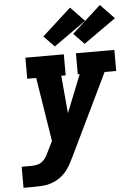

<svg xmlns="http://www.w3.org/2000/svg" viewBox="-64 -1043 754 1090"><g transform="rotate(-5 313.0 -498.0)"><path d="M25 0V-120H80Q97 -120 114.5 -124Q132 -128 146 -140.5Q160 -153 168.5 -169Q177 -185 185 -202L209 -251L151 -615H100V-735H319V-615H294L313 -400L399 -615H388V-735H607V-615H541L316 -149Q306 -128 295 -108Q284 -88 269 -70Q251 -49 228.5 -34Q206 -19 181 -11Q156 -3 130.5 -1.5Q105 0 80 0ZM442 -784 382 -846 547 -996 626 -914ZM272 -784 212 -846 377 -996 456 -914Z"/></g></svg>

Font: Iosevka Slab HvExObl
Style: Regular
Weight: 900
Width: 7
Italic angle: -9°
Monospace: yes
Designer: Belleve Invis
Foundry: Belleve Invis
Version: Version 11.1.1; ttfautohint (v1.8.3)